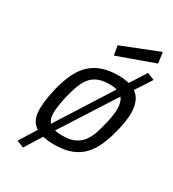

<svg xmlns="http://www.w3.org/2000/svg" viewBox="-205 -861 976 1084"><g transform="rotate(30 283.0 -319.0)"><path d="M382 -510Q421 -510 453 -502L519 -606L566 -587L498 -482Q577 -428 536 -255Q521 -190 500 -140.5Q479 -91 447.5 -57.5Q416 -24 370.5 -7Q325 10 262 10Q221 10 187 2L118 112L72 94L141 -16Q97 -44 92 -103.5Q87 -163 109 -257Q124 -321 146.5 -369Q169 -417 201.5 -448Q234 -479 278.5 -494.5Q323 -510 382 -510ZM278 -57Q322 -57 351.5 -69.5Q381 -82 401.5 -106.5Q422 -131 435 -168Q448 -205 459 -255Q486 -371 451 -412L227 -62Q238 -59 250.5 -58Q263 -57 278 -57ZM367 -442Q327 -442 298 -432.5Q269 -423 248 -401Q227 -379 212.5 -343.5Q198 -308 186 -257Q171 -191 169.5 -148.5Q168 -106 188 -83L412 -436Q392 -442 367 -442ZM532 -750 542 -680 303 -594 292 -655Z"/></g></svg>

Font: Panefresco 400wt
Style: Italic
Weight: 400
Foundry: Campivisivi & Chank Co
Version: Version 1.001